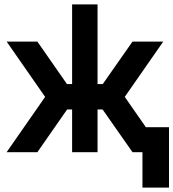

<svg xmlns="http://www.w3.org/2000/svg" viewBox="-20 -688 784 868"><path d="M10 -500 184 -250 10 0H149L323 -250L149 -500ZM718 -500H579L404 -250L579 0H718L544 -250ZM306 -668V-308H201V-193H306V0H421V-193H527V-308H421V-668ZM624 160H744V-113H624Z"/></svg>

Font: Unageo
Style: SemiBold
Weight: 600
Designer: Richard Sepsi
Foundry: Richard Sepsi
Version: Version 2.000